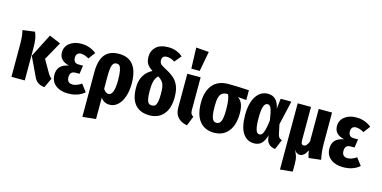

<svg xmlns="http://www.w3.org/2000/svg" viewBox="-93 -1356 4176 2101"><g transform="rotate(15 1995.0 -305.5)"><path d="M463.9 -491.2 349.1 -285.2 435.1 -136.2Q445.8 -119.1 453.9 -110.4Q461.9 -101.6 474.1 -96.2L421.9 16.1Q376.5 11.2 346.4 -9.3Q316.4 -29.8 294.9 -81.1L200.2 -280.8L335 -544.9ZM166 -543.9Q181.2 -512.2 188.5 -472.7Q195.8 -433.1 195.8 -361.8V0H44.9V-379.9Q44.9 -458 28.8 -525.9Z M690.9 -547.9Q789.1 -547.9 862.8 -488.8L805.7 -412.1Q758.8 -441.9 714.8 -441.9Q689.5 -441.9 675 -426.8Q660.6 -411.6 660.6 -382.8Q660.6 -353 675.3 -336.9Q689.9 -320.8 718.8 -320.8H770L755.9 -225.1H712.9Q678.2 -225.1 663.1 -208Q647.9 -190.9 647.9 -158.2Q647.9 -91.8 712.9 -91.8Q755.9 -91.8 812 -128.9L874 -46.9Q802.7 16.1 687 16.1Q601.6 16.1 547.1 -26.4Q492.7 -68.8 492.7 -145Q492.7 -203.1 524.4 -236.6Q556.2 -270 621.6 -282.2Q508.8 -308.1 508.8 -401.9Q508.8 -467.8 560.1 -507.8Q611.3 -547.9 690.9 -547.9Z M1118.7 -547.9Q1335.4 -547.9 1335.4 -267.1Q1335.4 -187.5 1314 -122.8Q1292.5 -58.1 1252.2 -20.5Q1211.9 17.1 1160.6 17.1Q1096.2 17.1 1058.6 -35.2V206.1L907.7 222.2V-285.2Q907.7 -417.5 959.5 -482.7Q1011.2 -547.9 1118.7 -547.9ZM1117.7 -94.2Q1181.6 -94.2 1181.6 -265.1Q1181.6 -335 1173.6 -374.3Q1165.5 -413.6 1153.1 -426.3Q1140.6 -439 1119.6 -439Q1086.4 -439 1072.5 -403.6Q1058.6 -368.2 1058.6 -278.8V-137.2Q1083 -94.2 1117.7 -94.2Z M1654.3 -518.1Q1718.3 -485.4 1754.9 -450.9Q1791.5 -416.5 1809.8 -367.4Q1828.1 -318.4 1828.1 -247.1Q1828.1 -119.6 1769.8 -51.8Q1711.4 16.1 1610.4 16.1Q1505.4 16.1 1448.7 -47.9Q1392.1 -111.8 1392.1 -241.2Q1392.1 -396.5 1519 -461.9Q1469.7 -492.7 1452.9 -524.7Q1436 -556.6 1436 -602.1Q1436 -669.4 1482.9 -713.6Q1529.8 -757.8 1623 -757.8Q1671.9 -757.8 1713.9 -741.2Q1755.9 -724.6 1785.2 -698.2L1722.2 -622.1Q1677.7 -651.9 1632.3 -651.9Q1605 -651.9 1591.6 -638.2Q1578.1 -624.5 1578.1 -601.1Q1578.1 -574.7 1592 -558.8Q1606 -543 1654.3 -518.1ZM1673.3 -241.2Q1673.3 -318.8 1658.7 -354.7Q1644 -390.6 1594.2 -420.9Q1564.9 -389.6 1555.2 -349.1Q1545.4 -308.6 1545.4 -241.2Q1545.4 -183.6 1552.5 -151.4Q1559.6 -119.1 1573 -107.2Q1586.4 -95.2 1609.4 -95.2Q1632.3 -95.2 1645.5 -106.9Q1658.7 -118.7 1666 -150.9Q1673.3 -183.1 1673.3 -241.2Z M1915 -833 2060.1 -821.8 2018.1 -596.2H1922.9ZM2045.9 -530.8V-159.2Q2045.9 -132.8 2053.7 -118.2Q2061.5 -103.5 2080.1 -92.8L2037.1 16.1Q1895 -12.7 1895 -146V-530.8Z M2592.8 -530.8V-419.9L2496.6 -428.2Q2532.2 -402.3 2547.4 -362.1Q2562.5 -321.8 2562.5 -259.8Q2562.5 -128.4 2503.9 -55.7Q2445.3 17.1 2341.8 17.1Q2237.3 17.1 2179 -54.7Q2120.6 -126.5 2120.6 -266.1Q2120.6 -393.6 2181.4 -466.3Q2242.2 -539.1 2359.9 -539.1Q2444.3 -539.1 2592.8 -530.8ZM2341.8 -94.2Q2376.5 -94.2 2392.1 -131.8Q2407.7 -169.4 2407.7 -259.8Q2407.7 -386.2 2381.8 -431.2Q2341.3 -430.7 2319.1 -416.5Q2296.9 -402.3 2286.4 -366.7Q2275.9 -331.1 2275.9 -265.1Q2275.9 -200.2 2283.2 -162.6Q2290.5 -125 2304.4 -109.6Q2318.4 -94.2 2341.8 -94.2Z M2806.6 -547.9Q2912.6 -547.9 2939.5 -416L2952.6 -530.8H3073.7L3011.7 -258.8L3034.7 -149.9Q3039.6 -126.5 3051.3 -114Q3063 -101.6 3082.5 -96.2L3035.6 16.1Q2947.8 5.4 2933.6 -77.1L2928.7 -110.8Q2911.1 -46.4 2879.6 -15.1Q2848.1 16.1 2795.9 16.1Q2714.8 16.1 2668.7 -53Q2622.6 -122.1 2622.6 -261.2Q2622.6 -393.6 2672.1 -470.7Q2721.7 -547.9 2806.6 -547.9ZM2832.5 -437Q2802.2 -437 2787.8 -396.7Q2773.4 -356.4 2773.4 -261.2Q2773.4 -197.8 2780.5 -159.9Q2787.6 -122.1 2799.3 -108.2Q2811 -94.2 2828.6 -94.2Q2845.7 -94.2 2857.9 -108.4Q2870.1 -122.6 2880.9 -162.1Q2891.6 -201.7 2899.9 -271Q2886.2 -366.2 2871.8 -401.6Q2857.4 -437 2832.5 -437Z M3553.7 0 3415.5 16.1Q3401.4 -24.9 3396.5 -65.9Q3361.8 7.8 3312.5 7.8Q3273.9 7.8 3246.6 -35.2Q3267.6 2.9 3277.1 34.4Q3286.6 65.9 3286.6 117.2V205.1L3145.5 219.2V-530.8H3296.4V-152.8Q3296.4 -125 3304.4 -113.5Q3312.5 -102.1 3327.6 -102.1Q3359.9 -102.1 3383.8 -162.1V-530.8H3534.7V-182.1Q3534.7 -82 3553.7 0Z M3806.6 -547.9Q3904.8 -547.9 3978.5 -488.8L3921.4 -412.1Q3874.5 -441.9 3830.6 -441.9Q3805.2 -441.9 3790.8 -426.8Q3776.4 -411.6 3776.4 -382.8Q3776.4 -353 3791 -336.9Q3805.7 -320.8 3834.5 -320.8H3885.7L3871.6 -225.1H3828.6Q3793.9 -225.1 3778.8 -208Q3763.7 -190.9 3763.7 -158.2Q3763.7 -91.8 3828.6 -91.8Q3871.6 -91.8 3927.7 -128.9L3989.7 -46.9Q3918.5 16.1 3802.7 16.1Q3717.3 16.1 3662.8 -26.4Q3608.4 -68.8 3608.4 -145Q3608.4 -203.1 3640.1 -236.6Q3671.9 -270 3737.3 -282.2Q3624.5 -308.1 3624.5 -401.9Q3624.5 -467.8 3675.8 -507.8Q3727.1 -547.9 3806.6 -547.9Z"/></g></svg>

Font: Fira Sans Compressed
Style: Bold
Weight: 700
Width: 1
Designer: Carrois Corporate & Edenspiekermann AG
Foundry: Carrois Corporate GbR & Edenspiekermann AG
Version: Version 4.203;PS 004.203;hotconv 1.0.88;makeotf.lib2.5.64775